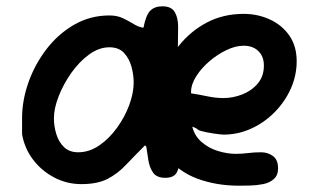

<svg xmlns="http://www.w3.org/2000/svg" viewBox="-20 -574 1015 609"><path d="M238 10Q192 10 152 -11Q112 -32 85 -67.5Q58 -103 50 -148V-199Q50 -255 70 -312Q90 -369 127 -417.5Q164 -466 215 -495.5Q266 -525 327 -525Q352 -525 370.5 -516Q389 -507 404.5 -497.5Q420 -488 435 -486Q443 -527 457 -540.5Q471 -554 495 -554Q524 -554 534.5 -535.5Q545 -517 545 -489Q545 -434 542.5 -381Q540 -328 540 -272Q540 -228 545 -181Q550 -134 550 -90V-69Q550 -47 541.5 -28.5Q533 -10 504 -10Q477 -10 465.5 -26.5Q454 -43 450.5 -66.5Q447 -90 444 -109L440 -113Q406 -79 379.5 -51Q353 -23 321 -6.5Q289 10 238 10ZM228 -91Q263 -91 294.5 -112.5Q326 -134 351 -168.5Q376 -203 390 -241Q404 -279 404 -312Q404 -337 397 -362.5Q390 -388 373.5 -406Q357 -424 327 -424Q294 -424 262.5 -401Q231 -378 206 -342.5Q181 -307 166 -268.5Q151 -230 151 -199Q151 -174 158.5 -149Q166 -124 183 -107.5Q200 -91 228 -91ZM738 15Q666 15 605.5 -7.5Q545 -30 508 -79.5Q471 -129 471 -208Q471 -268 490.5 -325Q510 -382 547 -428.5Q584 -475 636 -502.5Q688 -530 753 -530Q797 -530 835.5 -512.5Q874 -495 897.5 -461.5Q921 -428 921 -380Q921 -334 902 -292Q883 -250 850 -217Q817 -184 775.5 -165.5Q734 -147 689 -147Q682 -147 658 -150.5Q634 -154 620 -158Q610 -160 604 -166Q602 -167 597 -169.5Q592 -172 590 -172Q597 -143 619.5 -123.5Q642 -104 671.5 -95Q701 -86 728 -86Q747 -86 766.5 -88.5Q786 -91 808 -91Q830 -91 846 -79Q862 -67 862 -40Q862 -18 848.5 -6Q835 6 814.5 10Q794 14 773.5 14.5Q753 15 738 15ZM689 -263Q719 -263 748.5 -274.5Q778 -286 797.5 -309Q817 -332 817 -366Q817 -395 799.5 -412Q782 -429 753 -429Q727 -429 698 -415Q669 -401 643.5 -379Q618 -357 602 -331.5Q586 -306 586 -282V-278Q612 -274 638 -268.5Q664 -263 689 -263Z"/></svg>

Font: Fuzzy Bubbles
Style: Bold
Weight: 700
Designer: Robert E. Leuschke
Foundry: Robert E. Leuschke
Version: Version 1.010; ttfautohint (v1.8.3)